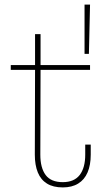

<svg xmlns="http://www.w3.org/2000/svg" viewBox="-20 -810 461 838"><path d="M156 -135Q156 -77.5 179.2 -46.2Q202.5 -15 254 -15Q303.5 -15 327.8 -46.2Q352 -77.5 352 -135V-179H376V-135Q376 -89.5 362.2 -57.5Q348.5 -25.5 321.2 -8.8Q294 8 254 8Q212 8 185 -8.8Q158 -25.5 145 -57.5Q132 -89.5 132 -135L133 -505H27V-526H133V-661H157V-526H373V-505H157ZM349 -790H373L368 -575H349Z"/></svg>

Font: Hepta Slab ExtraLight
Style: Regular
Weight: 200
Designer: Michael LaGattuta
Foundry: Michael LaGattuta
Version: Version 1.100